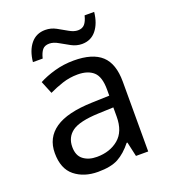

<svg xmlns="http://www.w3.org/2000/svg" viewBox="-136 -834 833 943"><g transform="rotate(-20 280.5 -362.5)"><path d="M288 -545Q386 -545 433 -502Q480 -459 480 -365V0H416L399 -76H395Q360 -32 321.5 -11Q283 10 215 10Q142 10 94 -28.5Q46 -67 46 -149Q46 -229 109 -272.5Q172 -316 303 -320L394 -323V-355Q394 -422 365 -448Q336 -474 283 -474Q241 -474 203 -461.5Q165 -449 132 -433L105 -499Q140 -518 188 -531.5Q236 -545 288 -545ZM314 -259Q214 -255 175.5 -227Q137 -199 137 -148Q137 -103 164.5 -82Q192 -61 235 -61Q303 -61 348 -98.5Q393 -136 393 -214V-262ZM98 -606Q104 -665 132.5 -699.5Q161 -734 208 -734Q238 -734 264.5 -719.5Q291 -705 315 -691Q339 -677 360 -677Q383 -677 395.5 -691.5Q408 -706 415 -735H465Q459 -677 431 -642Q403 -607 356 -607Q328 -607 301.5 -621Q275 -635 250.5 -649.5Q226 -664 204 -664Q180 -664 168 -649.5Q156 -635 149 -606Z"/></g></svg>

Font: Noto Sans Kawi
Style: Regular
Weight: 400
Designer: Fadhl Haqq
Version: Version 1.000